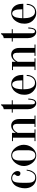

<svg xmlns="http://www.w3.org/2000/svg" viewBox="1422 -2104 696 3579"><g transform="rotate(-90 1769.5 -314.0)"><path d="M379 -164H397Q395 -138 386 -104.5Q377 -71 355 -41Q332 -9 305 2.5Q278 14 244 14Q200 14 168.5 0Q137 -14 116 -33Q105 -43 93.5 -57.5Q82 -72 72 -92.5Q62 -113 56 -139.5Q50 -166 50 -200Q50 -224 54 -250.5Q58 -277 66.5 -303.5Q75 -330 87 -353.5Q99 -377 116 -395Q137 -418 170.5 -435.5Q204 -453 239 -453Q263 -453 289.5 -442.5Q316 -432 336 -412Q353 -395 362 -375Q371 -355 371 -334Q371 -326 369 -316.5Q367 -307 362.5 -299Q358 -291 349 -286Q340 -281 327 -281Q304 -281 291.5 -293.5Q279 -306 279 -326Q279 -340 283 -349Q287 -358 292 -364Q297 -371 303.5 -378.5Q310 -386 310 -394Q310 -401 303.5 -409.5Q297 -418 286 -424Q276 -429 263 -432Q250 -435 238 -435Q214 -435 197 -425Q180 -415 169 -389Q167 -383 164 -373Q161 -363 158.5 -345Q156 -327 154 -300.5Q152 -274 152 -235V-167Q152 -135 154.5 -106Q157 -77 169 -52Q181 -29 200 -17Q219 -5 249 -5Q292 -5 315.5 -26Q339 -47 351 -69Q362 -89 369.5 -113Q377 -137 379 -164Z M663 -453Q702 -453 737.5 -433Q773 -413 800.5 -380Q828 -347 844.5 -304.5Q861 -262 861 -218Q861 -204 856.5 -173Q852 -142 833 -104Q821 -80 803.5 -59Q786 -38 764.5 -21.5Q743 -5 717.5 4.5Q692 14 663 14Q634 14 608 4.5Q582 -5 560.5 -21.5Q539 -38 522 -59Q505 -80 493 -104Q483 -123 477.5 -140.5Q472 -158 469 -173Q466 -188 465.5 -199.5Q465 -211 465 -218Q465 -262 481.5 -304.5Q498 -347 525.5 -380Q553 -413 588.5 -433Q624 -453 663 -453ZM567 -256V-176Q567 -147 568 -122Q569 -97 577 -71Q580 -61 585.5 -49Q591 -37 601 -27Q611 -17 626 -10Q641 -3 663 -3Q685 -3 700 -10Q715 -17 725 -27Q735 -37 740.5 -49Q746 -61 749 -71Q757 -97 758 -122Q759 -147 759 -176V-256Q759 -288 758 -315.5Q757 -343 749 -368Q742 -389 732 -402.5Q722 -416 710 -423Q698 -430 685.5 -432.5Q673 -435 663 -435Q652 -435 640 -432.5Q628 -430 616 -423Q604 -416 593.5 -402.5Q583 -389 577 -368Q569 -343 568 -315.5Q567 -288 567 -256Z M1251 -18V-301Q1251 -334 1250 -353.5Q1249 -373 1244 -387Q1236 -405 1222.5 -413Q1209 -421 1192 -421Q1162 -421 1135.5 -400.5Q1109 -380 1083 -332V-18H1147V0H929V-18H993V-420H929V-438H1083V-367Q1102 -397 1122 -414.5Q1142 -432 1159.5 -440.5Q1177 -449 1192 -451Q1207 -453 1216 -453Q1275 -453 1308 -411Q1341 -369 1341 -303V-18H1405V0H1193V-18Z M1524 -442V-592Q1547 -594 1567.5 -606.5Q1588 -619 1599 -642H1614V-442H1690V-424H1614V-99V-80Q1614 -65 1615 -52.5Q1616 -40 1619.5 -30.5Q1623 -21 1630 -15.5Q1637 -10 1650 -10Q1659 -10 1668.5 -15.5Q1678 -21 1685.5 -35Q1693 -49 1698 -73Q1703 -97 1704 -135H1722Q1722 -129 1721 -116Q1720 -103 1718 -88Q1716 -73 1712.5 -57Q1709 -41 1703 -29Q1694 -9 1678 2.5Q1662 14 1636 14Q1617 14 1596 4.5Q1575 -5 1555 -33Q1534 -64 1529 -94Q1524 -124 1524 -141V-424H1460V-442Z M2164 -227H1895V-218Q1895 -188 1899.5 -152Q1904 -116 1915 -89Q1932 -46 1956.5 -27.5Q1981 -9 2017 -9Q2055 -9 2081.5 -28.5Q2108 -48 2123 -77Q2134 -97 2139 -120Q2144 -143 2145 -164H2163Q2163 -153 2160.5 -131Q2158 -109 2147 -83Q2141 -67 2129.5 -50Q2118 -33 2100 -18.5Q2082 -4 2056.5 5Q2031 14 1997 14Q1940 14 1903 -8.5Q1866 -31 1843 -58Q1814 -93 1803.5 -131Q1793 -169 1793 -203Q1793 -266 1811 -309.5Q1829 -353 1850 -379Q1870 -404 1890.5 -418.5Q1911 -433 1930 -440.5Q1949 -448 1965 -450.5Q1981 -453 1992 -453Q2007 -453 2027.5 -449Q2048 -445 2069 -434Q2090 -423 2109.5 -403Q2129 -383 2143 -352Q2155 -324 2159.5 -293Q2164 -262 2164 -236ZM1895 -245H2062Q2061 -305 2056.5 -338Q2052 -371 2041 -393Q2027 -422 2010.5 -428.5Q1994 -435 1983 -435Q1975 -435 1964.5 -431.5Q1954 -428 1943.5 -419Q1933 -410 1923.5 -394Q1914 -378 1908 -353Q1902 -330 1899 -299Q1896 -268 1895 -245Z M2576 -18V-301Q2576 -334 2575 -353.5Q2574 -373 2569 -387Q2561 -405 2547.5 -413Q2534 -421 2517 -421Q2487 -421 2460.5 -400.5Q2434 -380 2408 -332V-18H2472V0H2254V-18H2318V-420H2254V-438H2408V-367Q2427 -397 2447 -414.5Q2467 -432 2484.5 -440.5Q2502 -449 2517 -451Q2532 -453 2541 -453Q2600 -453 2633 -411Q2666 -369 2666 -303V-18H2730V0H2518V-18Z M2849 -442V-592Q2872 -594 2892.5 -606.5Q2913 -619 2924 -642H2939V-442H3015V-424H2939V-99V-80Q2939 -65 2940 -52.5Q2941 -40 2944.5 -30.5Q2948 -21 2955 -15.5Q2962 -10 2975 -10Q2984 -10 2993.5 -15.5Q3003 -21 3010.5 -35Q3018 -49 3023 -73Q3028 -97 3029 -135H3047Q3047 -129 3046 -116Q3045 -103 3043 -88Q3041 -73 3037.5 -57Q3034 -41 3028 -29Q3019 -9 3003 2.5Q2987 14 2961 14Q2942 14 2921 4.5Q2900 -5 2880 -33Q2859 -64 2854 -94Q2849 -124 2849 -141V-424H2785V-442Z M3489 -227H3220V-218Q3220 -188 3224.5 -152Q3229 -116 3240 -89Q3257 -46 3281.5 -27.5Q3306 -9 3342 -9Q3380 -9 3406.5 -28.5Q3433 -48 3448 -77Q3459 -97 3464 -120Q3469 -143 3470 -164H3488Q3488 -153 3485.5 -131Q3483 -109 3472 -83Q3466 -67 3454.5 -50Q3443 -33 3425 -18.5Q3407 -4 3381.5 5Q3356 14 3322 14Q3265 14 3228 -8.5Q3191 -31 3168 -58Q3139 -93 3128.5 -131Q3118 -169 3118 -203Q3118 -266 3136 -309.5Q3154 -353 3175 -379Q3195 -404 3215.5 -418.5Q3236 -433 3255 -440.5Q3274 -448 3290 -450.5Q3306 -453 3317 -453Q3332 -453 3352.5 -449Q3373 -445 3394 -434Q3415 -423 3434.5 -403Q3454 -383 3468 -352Q3480 -324 3484.5 -293Q3489 -262 3489 -236ZM3220 -245H3387Q3386 -305 3381.5 -338Q3377 -371 3366 -393Q3352 -422 3335.5 -428.5Q3319 -435 3308 -435Q3300 -435 3289.5 -431.5Q3279 -428 3268.5 -419Q3258 -410 3248.5 -394Q3239 -378 3233 -353Q3227 -330 3224 -299Q3221 -268 3220 -245Z"/></g></svg>

Font: EIisabethische
Style: Book
Weight: 400
Designer: Salychow
Version: Version 1.3